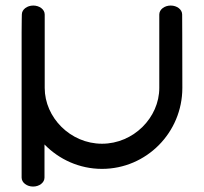

<svg xmlns="http://www.w3.org/2000/svg" viewBox="-20 -616 750 706"><path d="M59.5 -497.2C59.5 -496.5 59.5 36.8 59.5 37C59.5 55.7 79 70 101.6 70C124.1 70 143.6 55.9 143.6 37V-84.8C197 -29.9 272.1 5 355 5C518 5 650.5 -128.4 650.5 -292.6C650.5 -454.1 649.8 -562.6 649.8 -562.6C649.8 -581.5 630.3 -595.6 607.7 -595.6C585.2 -595.6 565.7 -581.5 565.7 -562.6C565.7 -562.6 565.7 -404.1 565.7 -292.6C565.7 -183.9 471.2 -87.5 355 -87.5C238.9 -87.5 144.4 -183.9 144.4 -292.6C144.4 -404.1 144.4 -562.6 144.4 -562.6C144.4 -581.5 124.9 -595.6 102.3 -595.6C79.8 -595.6 60.3 -581.4 60.3 -562.7C60.3 -561.8 59.6 -535.6 59.5 -497.2Z"/></svg>

Font: Hi.
Style: Bold
Weight: 400
Designer: Mew Too, Robert Jablonski
Foundry: Cannot Into Space Fonts
Version: Version 1.996